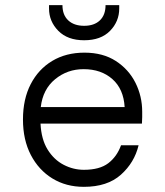

<svg xmlns="http://www.w3.org/2000/svg" viewBox="-20 -712 640 744"><path d="M305 12Q236 12 183 -20.5Q130 -53 99.5 -111.5Q69 -170 69 -249Q69 -328 99 -386Q129 -444 182.5 -476Q236 -508 307 -508Q379 -508 429 -475.5Q479 -443 505 -391Q531 -339 531 -279Q531 -269 531 -258Q531 -247 530 -233H137Q140 -172 164.5 -132.5Q189 -93 226.5 -73.5Q264 -54 305 -54Q366 -54 399.5 -79.5Q433 -105 449 -149H517Q501 -82 448.5 -35Q396 12 305 12ZM304 -444Q241 -444 193.5 -405Q146 -366 138 -297H463Q459 -367 415.5 -405.5Q372 -444 304 -444ZM306 -556Q242 -556 206 -592.5Q170 -629 170 -679V-692H222Q222 -654 244.5 -633Q267 -612 306 -612Q345 -612 367 -633Q389 -654 389 -692H442V-679Q442 -629 406.5 -592.5Q371 -556 306 -556Z"/></svg>

Font: DM Mono Light
Style: Regular
Weight: 300
Designer: Colophon Foundry
Foundry: Colophon Foundry
Version: Version 1.000; ttfautohint (v1.8.2.53-6de2)